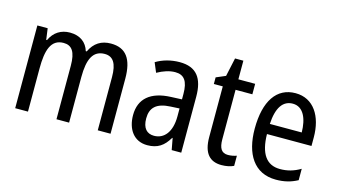

<svg xmlns="http://www.w3.org/2000/svg" viewBox="-77 -926 2125 1204"><g transform="rotate(15 985.0 -324.0)"><path d="M547 -547C485 -547 440 -519 412 -460H406C390 -513 348 -547 281 -547C224 -547 178 -519 153 -464H148L138 -537H71V0H154V-280C154 -397 176 -474 259 -474C313 -474 339 -437 339 -347V0H421V-296C421 -412 450 -474 526 -474C580 -474 607 -435 607 -345V0H690V-357C690 -486 644 -547 547 -547Z M994 -546C937 -546 884 -531 841 -505L867 -443C907 -465 945 -478 983 -478C1040 -478 1067 -443 1067 -359V-324L997 -321C865 -316 796 -256 796 -150C796 -58 843 10 930 10C997 10 1037 -18 1070 -75H1073L1087 0H1149V-363C1149 -483 1103 -546 994 -546ZM1010 -262 1067 -265V-213C1067 -113 1022 -58 956 -58C910 -58 881 -87 881 -151C881 -220 918 -258 1010 -262Z M1435 -62C1393 -62 1376 -90 1376 -148V-469H1485V-537H1376V-658H1322L1296 -538L1235 -512V-469H1293V-140C1293 -34 1337 10 1412 10C1442 10 1471 4 1491 -6V-72C1475 -66 1454 -62 1435 -62Z M1746 -546C1624 -546 1555 -445 1555 -265C1555 -102 1623 10 1765 10C1819 10 1862 -1 1905 -24V-98C1861 -72 1820 -61 1773 -61C1685 -61 1640 -125 1638 -252H1927V-308C1927 -444 1864 -546 1746 -546ZM1746 -478C1815 -478 1845 -407 1846 -318H1639C1645 -425 1682 -478 1746 -478Z"/></g></svg>

Font: Noto Sans Kannada Condensed
Style: Regular
Weight: 400
Width: 3
Designer: Jelle Bosma - Monotype Design Team
Foundry: Monotype Imaging Inc.
Version: Version 2.005